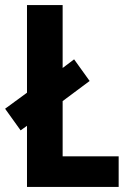

<svg xmlns="http://www.w3.org/2000/svg" viewBox="-30 -734 509 754"><path d="M76 0H436V-120H216V-337L322 -416L261 -501L216 -467V-714H76V-370L-10 -307L51 -222L76 -240Z"/></svg>

Font: Noto Sans Gujarati UI Condensed
Style: Bold
Weight: 700
Width: 3
Designer: Jelle Bosma - Monotype Design Team, Universal Thirst
Foundry: Monotype Imaging Inc.
Version: Version 2.106